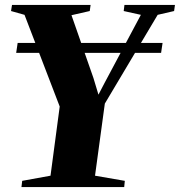

<svg xmlns="http://www.w3.org/2000/svg" viewBox="-20 -763 734 783"><path d="M67.5 0 70.5 -25.5 186 -46.5 223.5 -328.5 80 -702.5 25 -718 29 -743H349.5L346 -718L271.5 -701L361 -445L381.5 -377L406 -424L554.5 -702.5L484.5 -718L487.5 -743H693.5L690 -718L623 -702.5L407.5 -340.5L367.5 -46.5L489 -25.5L486.5 0ZM643 -588 637 -547.5H46L52 -588Z"/></svg>

Font: Merriweather 120pt Black
Style: Italic
Weight: 900
Italic angle: -7.8°
Version: Version 2.101